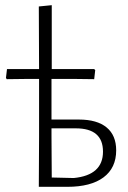

<svg xmlns="http://www.w3.org/2000/svg" viewBox="-20 -722 496 742"><path d="M130 0 131 -194V-417H88L6 -416L3 -421L7 -455H131L130 -697L180 -702V-455H344L348 -451L344 -416L264 -417H179V-260H285Q355 -260 392 -229.5Q429 -199 429 -141Q429 -73 380 -36.5Q331 0 240 0ZM179 -197 180 -36 265 -34Q378 -45 378 -136Q378 -226 273 -226H179Z"/></svg>

Font: Alegreya Sans Light
Style: Regular
Weight: 300
Designer: Juan Pablo del Peral
Foundry: Huerta Tipografica
Version: Version 2.007